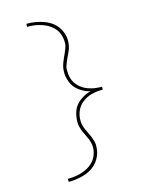

<svg xmlns="http://www.w3.org/2000/svg" viewBox="-142 -918 884 1157"><g transform="rotate(-15 300.0 -340.0)"><path d="M139 153V134Q152 134 165 133Q178 132 191.5 130Q205 128 217.5 124.5Q230 121 242 116Q254 111 265.5 104.5Q277 98 287 89.5Q297 81 305.5 71Q314 61 320 49Q326 37 330 22Q334 7 334 -2V-13Q334 -27 330.5 -40.5Q327 -54 321.5 -67.5Q316 -81 309.5 -93Q303 -105 297.5 -118Q292 -131 287.5 -147Q283 -163 283 -173V-184Q283 -201 286 -218Q289 -235 295 -251Q301 -267 311.5 -280.5Q322 -294 335 -304.5Q348 -315 365.5 -324.5Q383 -334 395 -337L408 -340Q391 -344 375.5 -351Q360 -358 346 -367.5Q332 -377 320 -389.5Q308 -402 300.5 -417Q293 -432 288 -451.5Q283 -471 283 -483V-496Q283 -510 286 -524Q289 -538 294 -551Q299 -564 305 -577Q311 -590 316.5 -602.5Q322 -615 328 -631Q334 -647 334 -656V-667Q334 -680 331.5 -693Q329 -706 324.5 -718.5Q320 -731 312.5 -742Q305 -753 295.5 -762Q286 -771 275 -778.5Q264 -786 252.5 -791.5Q241 -797 228.5 -801Q216 -805 203 -808Q190 -811 174.5 -812.5Q159 -814 151 -814H139V-833Q154 -833 168.5 -832Q183 -831 197.5 -828.5Q212 -826 226 -822Q240 -818 253.5 -812.5Q267 -807 280 -799.5Q293 -792 304 -782.5Q315 -773 324 -761Q333 -749 339.5 -736Q346 -723 350.5 -706.5Q355 -690 355 -680V-667Q355 -653 352 -639Q349 -625 344 -612Q339 -599 332.5 -586.5Q326 -574 320.5 -561Q315 -548 309 -532.5Q303 -517 303 -508V-496Q303 -483 304.5 -471Q306 -459 310 -446.5Q314 -434 320 -423.5Q326 -413 334.5 -403.5Q343 -394 353 -386Q363 -378 374 -372Q385 -366 396.5 -362Q408 -358 420.5 -355Q433 -352 447.5 -350.5Q462 -349 470 -349H481V-331Q468 -331 455.5 -330Q443 -329 431 -327Q419 -325 407 -321.5Q395 -318 383.5 -312.5Q372 -307 361.5 -300Q351 -293 342 -284.5Q333 -276 326 -265.5Q319 -255 314 -243.5Q309 -232 306 -217.5Q303 -203 303 -195V-184Q303 -170 306.5 -156Q310 -142 315.5 -129Q321 -116 327.5 -103.5Q334 -91 339.5 -78Q345 -65 350 -49Q355 -33 355 -24V-13Q355 2 352.5 16.5Q350 31 344.5 44.5Q339 58 331 70.5Q323 83 313 93.5Q303 104 291 112.5Q279 121 266 127.5Q253 134 238.5 138.5Q224 143 210 146Q196 149 179 151Q162 153 152 153Z"/></g></svg>

Font: Iosevka Aile Thin
Style: Regular
Weight: 100
Designer: Belleve Invis
Foundry: Belleve Invis
Version: Version 31.1.0; ttfautohint (v1.8.4)